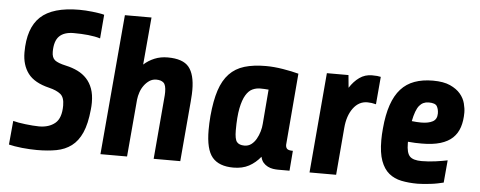

<svg xmlns="http://www.w3.org/2000/svg" viewBox="-49 -827 2388 956"><g transform="rotate(5 1145.5 -349.0)"><path d="M414 -252Q414 -244 413.5 -235Q413 -226 412 -217Q405 -145 385.5 -101Q366 -57 334 -33Q302 -9 259 -1Q216 7 162 7Q146 7 126.5 6Q107 5 87.5 3Q68 1 50.5 -2Q33 -5 21 -8L32 -127Q43 -124 59.5 -121Q76 -118 94 -116Q112 -114 130 -112.5Q148 -111 162 -111Q212 -111 242.5 -136.5Q273 -162 273 -225Q273 -266 253 -282Q233 -298 196 -307Q121 -325 89.5 -367Q58 -409 58 -472Q58 -594 118.5 -650.5Q179 -707 312 -707Q326 -707 343.5 -706Q361 -705 378 -703Q395 -701 411 -698.5Q427 -696 437 -693L427 -574Q401 -582 366.5 -585.5Q332 -589 294 -589Q246 -589 222 -565Q198 -541 198 -487Q198 -458 213.5 -445.5Q229 -433 270 -424Q302 -417 328.5 -404Q355 -391 374 -370.5Q393 -350 403.5 -321Q414 -292 414 -252Z M479 0 540 -700H673L652 -463Q675 -484 705 -496.5Q735 -509 771 -509Q847 -509 877 -472.5Q907 -436 907 -358Q907 -347 906.5 -336.5Q906 -326 904 -300L878 0H745L771 -303Q772 -310 772.5 -320.5Q773 -331 773 -336Q773 -371 760.5 -382.5Q748 -394 724 -394Q705 -394 690 -384Q675 -374 663.5 -358.5Q652 -343 645.5 -324Q639 -305 637 -287L612 0Z M1008 -237Q1015 -314 1032 -366Q1049 -418 1079.5 -450Q1110 -482 1155 -495.5Q1200 -509 1262 -509Q1302 -509 1347.5 -501.5Q1393 -494 1426 -485L1396 -127Q1396 -114 1403 -107Q1410 -100 1432 -100L1424 0H1366Q1355 0 1341.5 -2Q1328 -4 1315 -10.5Q1302 -17 1292.5 -28Q1283 -39 1279 -57Q1254 -26 1221.5 -8.5Q1189 9 1144 9Q1072 9 1038.5 -30.5Q1005 -70 1005 -167Q1005 -200 1008 -237ZM1189 -105Q1209 -105 1223.5 -116Q1238 -127 1248 -144.5Q1258 -162 1264 -182.5Q1270 -203 1271 -221L1285 -393Q1274 -394 1263 -394.5Q1252 -395 1243 -395Q1223 -395 1204.5 -386.5Q1186 -378 1171.5 -354Q1157 -330 1148.5 -287.5Q1140 -245 1140 -177Q1140 -133 1151.5 -119Q1163 -105 1189 -105Z M1524 0 1567 -500H1675L1681 -437Q1702 -470 1729.5 -489.5Q1757 -509 1792 -509Q1808 -509 1818 -508Q1828 -507 1836 -505L1824 -367Q1802 -373 1781 -373Q1738 -373 1710 -335Q1682 -297 1677 -236L1657 0Z M2266 -364Q2266 -323 2255.5 -291Q2245 -259 2222 -237Q2199 -215 2161 -203.5Q2123 -192 2069 -192Q2053 -192 2035.5 -192.5Q2018 -193 1999 -195V-187Q1999 -140 2015.5 -122.5Q2032 -105 2075 -105Q2109 -105 2145 -110Q2181 -115 2204 -120L2194 -8Q2182 -5 2165 -1.5Q2148 2 2130.5 4Q2113 6 2096 7.5Q2079 9 2065 9Q2020 9 1983.5 1.5Q1947 -6 1921 -27.5Q1895 -49 1880.5 -88.5Q1866 -128 1866 -192Q1866 -219 1869 -250Q1875 -319 1892 -368.5Q1909 -418 1937 -449Q1965 -480 2005 -494.5Q2045 -509 2097 -509Q2150 -509 2183 -494Q2216 -479 2234.5 -457Q2253 -435 2259.5 -409.5Q2266 -384 2266 -364ZM2085 -399Q2056 -399 2038 -377Q2020 -355 2009 -299Q2035 -296 2056 -296Q2092 -296 2113.5 -307.5Q2135 -319 2135 -348Q2135 -369 2126.5 -384Q2118 -399 2085 -399Z"/></g></svg>

Font: Share
Style: Bold Italic
Weight: 700
Designer: Ralph du Carrois
Version: Version 1.002